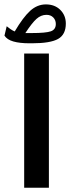

<svg xmlns="http://www.w3.org/2000/svg" viewBox="-41 -861 321 880"><path d="M183.1 -615.7V-0.5H69.8V-615.7ZM-20.5 -697.8 -10.3 -740.7Q-3.4 -734.9 6.8 -727.8Q17.1 -720.7 26.4 -716.8Q65.4 -782.7 97.7 -811.8Q129.9 -840.8 169.4 -840.8Q210 -840.8 235.4 -815.7Q260.7 -790.5 260.7 -752.9Q260.7 -702.6 225.3 -682.6Q189.9 -662.6 106 -662.6H93.8Q49.3 -662.6 20.3 -670.9Q-8.8 -679.2 -20.5 -697.8ZM105 -709.5Q168.9 -709.5 191.9 -717.5Q214.8 -725.6 214.8 -751Q214.8 -769 203.1 -781Q191.4 -793 171.9 -793Q147 -793 126.2 -774.4Q105.5 -755.9 75.2 -709.5Z"/></svg>

Font: Vazirmatn UI NL SemiBold
Style: Regular
Weight: 600
Designer: Saber Rastikerdar
Foundry: Saber Rastikerdar
Version: Version 33.003